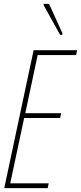

<svg xmlns="http://www.w3.org/2000/svg" viewBox="-20 -974 419 994"><path d="M291 -794H303V-802L234 -954H206V-947ZM2 0H227L232 -25H33L105 -363H291L297 -388H111L175 -689H374L379 -714H154Z"/></svg>

Font: Noto Sans ExtraCondensed Thin
Style: Italic
Weight: 100
Width: 2
Italic angle: -12°
Designer: Monotype Design Team
Foundry: Monotype Imaging Inc.
Version: Version 2.013